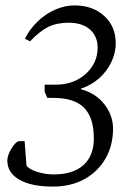

<svg xmlns="http://www.w3.org/2000/svg" viewBox="-20 -680 477 710"><path d="M176 10Q96 10 51.5 -15.5Q7 -41 7 -87Q7 -96 11.5 -108.5Q16 -121 23 -132Q30 -143 37.5 -150.5Q45 -158 51 -158H71L78 -67Q90 -53 119 -44Q148 -35 179 -35Q250 -35 288.5 -69.5Q327 -104 327 -168Q327 -245 291 -281.5Q255 -318 178 -318H155L145 -341V-367H187Q231 -367 265.5 -385Q300 -403 320.5 -434Q341 -465 341 -504Q341 -546 312.5 -571Q284 -596 234 -596Q190 -596 158.5 -580.5Q127 -565 91 -527L72 -537Q91 -574 120 -601.5Q149 -629 184.5 -644.5Q220 -660 255 -660Q323 -660 365.5 -621Q408 -582 408 -520Q408 -485 392 -451Q376 -417 347 -391Q318 -365 279 -352V-350Q333 -336 365.5 -295Q398 -254 398 -204Q398 -142 370 -93.5Q342 -45 292 -17.5Q242 10 176 10Z"/></svg>

Font: Faustina Light
Style: Italic
Weight: 300
Italic angle: -8°
Designer: Alfonso Garcia
Foundry: http://www.omnibus-type.com
Version: Version 1.200